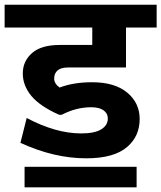

<svg xmlns="http://www.w3.org/2000/svg" viewBox="-35 -672 692 823"><path d="M550.6 43V130.9H70.3V43ZM334.7 6.6Q196.7 6.6 52.6 -59.7L79.4 -166.3Q204.2 -100.1 312.9 -100.1Q370.6 -100.1 398.9 -117.5Q427.2 -135 427.2 -164.3Q427.2 -186 408.7 -199.2Q390.3 -212.3 355.9 -212.3Q291.7 -212.3 229.5 -180H218.4Q136.5 -216.4 99.6 -260.6Q62.7 -304.9 62.7 -357.2Q62.7 -409.5 102.1 -444.4Q141.6 -479.3 221.4 -479.3H360.5V-554.1H-15.2V-651.7H636.5V-554.1H505.1V-382.7H256.3Q226.5 -382.7 211.8 -370.1Q197.2 -357.4 197.2 -335.4Q197.2 -313.4 220.4 -296.8Q280.6 -319.5 359.5 -319.5Q457 -319.5 510.4 -275Q563.7 -230.5 563.7 -162.3Q563.7 -89 511.6 -43.5Q455.5 6.6 334.7 6.6Z"/></svg>

Font: Khula
Style: Bold
Weight: 700
Designer: Erin McLaughlin, Steve Matteson
Version: Version 1.000;PS 1.0;hotconv 1.0.72;makeotf.lib2.5.5900; ttf